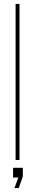

<svg xmlns="http://www.w3.org/2000/svg" viewBox="-20 -820 180 984"><path d="M60 0V-800H80V0ZM54 144 74 90H47V40H97V84L76 144Z"/></svg>

Font: Big Shoulders Stencil Display Thin Thin
Style: Regular
Weight: 250
Version: Version 2.001